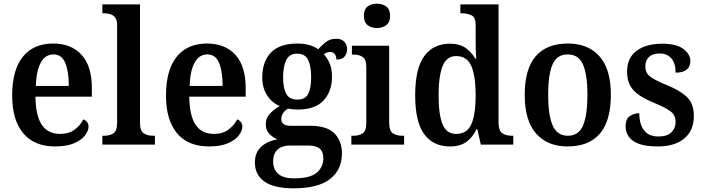

<svg xmlns="http://www.w3.org/2000/svg" viewBox="-20 -784 3815 1041"><path d="M279 10Q165 10 105.5 -62Q46 -134 46 -265Q46 -405 104 -476.5Q162 -548 269 -548Q366 -548 422 -487Q478 -426 478 -307V-260H172Q174 -154 207.5 -106Q241 -58 306 -58Q354 -58 385 -81.5Q416 -105 432 -137Q443 -133 451.5 -123Q460 -113 460 -98Q460 -75 441 -50Q422 -25 382 -7.5Q342 10 279 10ZM353 -318Q353 -396 334 -442.5Q315 -489 270 -489Q226 -489 201.5 -445Q177 -401 174 -318Z M535 0V-48H546Q576 -48 595.5 -61.5Q615 -75 615 -120V-648Q615 -676 604 -689.5Q593 -703 577 -707.5Q561 -712 546 -712H535V-760H739V-120Q739 -75 759 -61.5Q779 -48 809 -48H820V0Z M1113 10Q999 10 939.5 -62Q880 -134 880 -265Q880 -405 938 -476.5Q996 -548 1103 -548Q1200 -548 1256 -487Q1312 -426 1312 -307V-260H1006Q1008 -154 1041.5 -106Q1075 -58 1140 -58Q1188 -58 1219 -81.5Q1250 -105 1266 -137Q1277 -133 1285.5 -123Q1294 -113 1294 -98Q1294 -75 1275 -50Q1256 -25 1216 -7.5Q1176 10 1113 10ZM1187 -318Q1187 -396 1168 -442.5Q1149 -489 1104 -489Q1060 -489 1035.5 -445Q1011 -401 1008 -318Z M1572 237Q1466 237 1414 200.5Q1362 164 1362 97Q1362 42 1397.5 10.5Q1433 -21 1484 -28Q1461 -38 1441 -57.5Q1421 -77 1421 -111Q1421 -142 1441.5 -165.5Q1462 -189 1497 -209Q1455 -226 1428.5 -266.5Q1402 -307 1402 -363Q1402 -450 1449 -499Q1496 -548 1594 -548Q1629 -548 1657.5 -539.5Q1686 -531 1705 -517Q1722 -536 1745.5 -555Q1769 -574 1803 -574Q1832 -574 1847 -557.5Q1862 -541 1862 -518Q1862 -496 1849 -478.5Q1836 -461 1804 -461Q1804 -479 1795 -490.5Q1786 -502 1772 -502Q1760 -502 1751.5 -498.5Q1743 -495 1736 -490Q1755 -469 1767.5 -440Q1780 -411 1780 -367Q1780 -289 1734.5 -239.5Q1689 -190 1594 -190Q1583 -190 1566.5 -191.5Q1550 -193 1542 -195Q1528 -188 1516.5 -173Q1505 -158 1505 -138Q1505 -102 1557 -102H1663Q1753 -102 1793.5 -60.5Q1834 -19 1834 48Q1834 136 1769.5 186.5Q1705 237 1572 237ZM1592 -244Q1635 -244 1651 -275Q1667 -306 1667 -365Q1667 -426 1650.5 -459.5Q1634 -493 1591 -493Q1549 -493 1532 -458.5Q1515 -424 1515 -364Q1515 -306 1532 -275Q1549 -244 1592 -244ZM1574 183Q1661 183 1697 152.5Q1733 122 1733 74Q1733 37 1712.5 21Q1692 5 1652 5H1550Q1529 5 1508.5 12.5Q1488 20 1474.5 39Q1461 58 1461 93Q1461 134 1488.5 158.5Q1516 183 1574 183Z M2024 -632Q1994 -632 1973.5 -647.5Q1953 -663 1953 -698Q1953 -734 1973.5 -749Q1994 -764 2024 -764Q2053 -764 2074 -749Q2095 -734 2095 -698Q2095 -663 2074 -647.5Q2053 -632 2024 -632ZM1885 0V-48H1897Q1927 -48 1946.5 -61Q1966 -74 1966 -118V-420Q1966 -462 1946.5 -475Q1927 -488 1898 -488H1888V-536H2090V-120Q2090 -75 2110 -61.5Q2130 -48 2160 -48H2171V0Z M2420 10Q2329 10 2280 -56.5Q2231 -123 2231 -267Q2231 -412 2280 -479.5Q2329 -547 2420 -547Q2472 -547 2504.5 -524Q2537 -501 2557 -466H2562Q2560 -489 2559.5 -519Q2559 -549 2559 -576V-647Q2559 -690 2536.5 -701Q2514 -712 2483 -712H2476V-760H2683V-121Q2683 -76 2703 -62Q2723 -48 2755 -48H2763V0H2587L2568 -84H2564Q2543 -40 2509 -15Q2475 10 2420 10ZM2453 -58Q2513 -58 2536 -111.5Q2559 -165 2559 -268Q2559 -370 2536 -425Q2513 -480 2453 -480Q2401 -480 2379.5 -425Q2358 -370 2358 -267Q2358 -162 2379.5 -110Q2401 -58 2453 -58Z M3057 10Q2949 10 2887 -59.5Q2825 -129 2825 -270Q2825 -410 2884.5 -479Q2944 -548 3060 -548Q3168 -548 3230 -479Q3292 -410 3292 -270Q3292 -129 3232.5 -59.5Q3173 10 3057 10ZM3059 -48Q3118 -48 3141.5 -104.5Q3165 -161 3165 -270Q3165 -379 3141 -434Q3117 -489 3058 -489Q2999 -489 2975.5 -434Q2952 -379 2952 -270Q2952 -161 2976 -104.5Q3000 -48 3059 -48Z M3546 10Q3457 10 3414.5 -19Q3372 -48 3372 -100Q3372 -140 3395.5 -155Q3419 -170 3446 -170Q3446 -112 3471.5 -78Q3497 -44 3550 -44Q3597 -44 3620 -66.5Q3643 -89 3643 -124Q3643 -158 3618.5 -178Q3594 -198 3532 -224Q3480 -245 3446.5 -267.5Q3413 -290 3396.5 -320Q3380 -350 3380 -396Q3380 -471 3432 -509Q3484 -547 3570 -547Q3648 -547 3685.5 -518.5Q3723 -490 3723 -453Q3723 -423 3703 -406.5Q3683 -390 3643 -390Q3643 -440 3620.5 -467Q3598 -494 3557 -494Q3518 -494 3498.5 -475Q3479 -456 3479 -424Q3479 -389 3504 -369.5Q3529 -350 3592 -324Q3665 -295 3703.5 -259Q3742 -223 3742 -155Q3742 -77 3690.5 -33.5Q3639 10 3546 10Z"/></svg>

Font: Noto Serif Sinhala SemiCondensed SemiBold
Style: Regular
Weight: 600
Width: 4
Designer: Jelle Bosma - Monotype Design Team
Foundry: Monotype Imaging Inc.
Version: Version 2.007; ttfautohint (v1.8.4.7-5d5b)